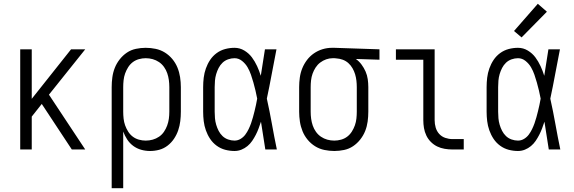

<svg xmlns="http://www.w3.org/2000/svg" viewBox="-20 -791 3040 1016"><path d="M87 0V-530H148V-268L356 -530H431L239 -290L431 0H360L201 -241L148 -174V0Z M571 205V-330Q571 -356 574.5 -382Q578 -408 587.5 -432Q597 -456 613.5 -477Q630 -498 651.5 -512.5Q673 -527 699 -532.5Q725 -538 751 -538Q777 -538 803.5 -532.5Q830 -527 852.5 -513Q875 -499 892 -478.5Q909 -458 919 -433.5Q929 -409 933 -382.5Q937 -356 937 -330V-200Q937 -175 934 -150Q931 -125 923 -101.5Q915 -78 901 -57Q887 -36 867 -20.5Q847 -5 823 1.5Q799 8 774 8Q750 8 727 1.5Q704 -5 685 -19Q666 -33 653 -53Q640 -73 632 -95V205ZM751 -47Q770 -47 788 -52Q806 -57 821.5 -67.5Q837 -78 847.5 -93.5Q858 -109 864.5 -126.5Q871 -144 873.5 -162.5Q876 -181 876 -200V-330Q876 -349 873.5 -367.5Q871 -386 865 -403.5Q859 -421 848 -436.5Q837 -452 821.5 -462.5Q806 -473 788 -478Q770 -483 751 -483Q733 -483 715 -478Q697 -473 682.5 -462Q668 -451 658 -435Q648 -419 642 -402Q636 -385 634 -366.5Q632 -348 632 -330V-200Q632 -182 634 -163.5Q636 -145 642 -128Q648 -111 658 -95Q668 -79 682.5 -68Q697 -57 715 -52Q733 -47 751 -47Z M1221 8Q1196 8 1171.5 1.5Q1147 -5 1126.5 -20Q1106 -35 1092 -56Q1078 -77 1069.5 -101Q1061 -125 1058 -150Q1055 -175 1055 -200V-330Q1055 -355 1058 -380Q1061 -405 1069.5 -429Q1078 -453 1092 -474Q1106 -495 1126.5 -510Q1147 -525 1171.5 -531.5Q1196 -538 1221 -538Q1249 -538 1273 -523.5Q1297 -509 1313 -487.5Q1329 -466 1340.5 -441Q1352 -416 1360 -390Q1366 -425 1371 -460Q1376 -495 1382 -530H1443Q1430 -465 1418 -399.5Q1406 -334 1392 -269Q1407 -202 1419 -134.5Q1431 -67 1445 0H1384Q1378 -37 1372.5 -73.5Q1367 -110 1361 -147Q1355 -129 1348.5 -111.5Q1342 -94 1333.5 -77.5Q1325 -61 1314.5 -45.5Q1304 -30 1289.5 -18Q1275 -6 1257.5 1Q1240 8 1221 8ZM1221 -47Q1238 -47 1253 -56Q1268 -65 1278 -78.5Q1288 -92 1295.5 -107.5Q1303 -123 1308.5 -138.5Q1314 -154 1318.5 -170.5Q1323 -187 1327 -203Q1331 -219 1334.5 -235.5Q1338 -252 1341 -269Q1337 -290 1332 -311.5Q1327 -333 1321 -354Q1315 -375 1308 -395.5Q1301 -416 1290 -435Q1279 -454 1261 -468.5Q1243 -483 1221 -483Q1204 -483 1187 -477Q1170 -471 1157.5 -459Q1145 -447 1137 -431.5Q1129 -416 1124 -399Q1119 -382 1117.5 -364.5Q1116 -347 1116 -330V-200Q1116 -183 1117.5 -165.5Q1119 -148 1124 -131Q1129 -114 1137 -98.5Q1145 -83 1157.5 -71Q1170 -59 1187 -53Q1204 -47 1221 -47Z M1749 8Q1723 8 1696.5 2.5Q1670 -3 1647.5 -17Q1625 -31 1608 -51.5Q1591 -72 1581 -96.5Q1571 -121 1567 -147.5Q1563 -174 1563 -200V-330Q1563 -355 1566.5 -380.5Q1570 -406 1579.5 -429.5Q1589 -453 1604.5 -473.5Q1620 -494 1641 -508.5Q1662 -523 1686.5 -530.5Q1711 -538 1737 -538Q1740 -538 1743.5 -538Q1747 -538 1750 -538L1988 -530V-475L1863 -479Q1880 -467 1893 -449.5Q1906 -432 1914.5 -412.5Q1923 -393 1926 -372Q1929 -351 1929 -330V-200Q1929 -174 1925.5 -148Q1922 -122 1912.5 -98Q1903 -74 1886.5 -53Q1870 -32 1848.5 -17.5Q1827 -3 1801 2.5Q1775 8 1749 8ZM1749 -47Q1767 -47 1785 -52Q1803 -57 1817.5 -68Q1832 -79 1842 -95Q1852 -111 1858 -128Q1864 -145 1866 -163.5Q1868 -182 1868 -200V-330Q1868 -347 1866 -364.5Q1864 -382 1859 -398.5Q1854 -415 1845 -430.5Q1836 -446 1823 -457.5Q1810 -469 1793.5 -475Q1777 -481 1760 -482L1750 -483Q1748 -483 1746 -483Q1744 -483 1741 -483Q1723 -483 1706 -477Q1689 -471 1674.5 -460Q1660 -449 1650 -433.5Q1640 -418 1634 -401Q1628 -384 1626 -366Q1624 -348 1624 -330V-200Q1624 -181 1626.5 -162.5Q1629 -144 1635 -126.5Q1641 -109 1652 -93.5Q1663 -78 1678.5 -67.5Q1694 -57 1712 -52Q1730 -47 1749 -47Z M2374 0Q2354 0 2333 -3.5Q2312 -7 2293.5 -16Q2275 -25 2260 -40Q2245 -55 2236 -74Q2227 -93 2223.5 -113.5Q2220 -134 2220 -155V-475H2075V-530H2280V-155Q2280 -135 2285.5 -116Q2291 -97 2304 -82.5Q2317 -68 2336 -61.5Q2355 -55 2374 -55H2434V0Z M2721 8Q2696 8 2671.5 1.5Q2647 -5 2626.5 -20Q2606 -35 2592 -56Q2578 -77 2569.5 -101Q2561 -125 2558 -150Q2555 -175 2555 -200V-330Q2555 -355 2558 -380Q2561 -405 2569.5 -429Q2578 -453 2592 -474Q2606 -495 2626.5 -510Q2647 -525 2671.5 -531.5Q2696 -538 2721 -538Q2749 -538 2773 -523.5Q2797 -509 2813 -487.5Q2829 -466 2840.5 -441Q2852 -416 2860 -390Q2866 -425 2871 -460Q2876 -495 2882 -530H2943Q2930 -465 2918 -399.5Q2906 -334 2892 -269Q2907 -202 2919 -134.5Q2931 -67 2945 0H2884Q2878 -37 2872.5 -73.5Q2867 -110 2861 -147Q2855 -129 2848.5 -111.5Q2842 -94 2833.5 -77.5Q2825 -61 2814.5 -45.5Q2804 -30 2789.5 -18Q2775 -6 2757.5 1Q2740 8 2721 8ZM2721 -47Q2738 -47 2753 -56Q2768 -65 2778 -78.5Q2788 -92 2795.5 -107.5Q2803 -123 2808.5 -138.5Q2814 -154 2818.5 -170.5Q2823 -187 2827 -203Q2831 -219 2834.5 -235.5Q2838 -252 2841 -269Q2837 -290 2832 -311.5Q2827 -333 2821 -354Q2815 -375 2808 -395.5Q2801 -416 2790 -435Q2779 -454 2761 -468.5Q2743 -483 2721 -483Q2704 -483 2687 -477Q2670 -471 2657.5 -459Q2645 -447 2637 -431.5Q2629 -416 2624 -399Q2619 -382 2617.5 -364.5Q2616 -347 2616 -330V-200Q2616 -183 2617.5 -165.5Q2619 -148 2624 -131Q2629 -114 2637 -98.5Q2645 -83 2657.5 -71Q2670 -59 2687 -53Q2704 -47 2721 -47ZM2740 -593 2700 -627 2826 -771 2874 -729Z"/></svg>

Font: Iosevka Slab Light
Style: Regular
Weight: 300
Monospace: yes
Designer: Belleve Invis
Foundry: Belleve Invis
Version: Version 11.1.0; ttfautohint (v1.8.3)